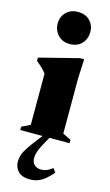

<svg xmlns="http://www.w3.org/2000/svg" viewBox="-146 -774 617 1078"><g transform="rotate(15 163.0 -235.0)"><path d="M166.5 -538Q124 -538 98 -565.5Q72 -593 72 -633Q72 -672 98 -698.2Q124 -724.5 166.5 -724.5Q210.5 -724.5 236 -698.2Q261.5 -672 261.5 -633Q261.5 -593 236 -565.5Q210.5 -538 166.5 -538ZM267.5 -476.5 262.5 -362.5V-43L310.5 -19.5V0H24V-19.5L73.5 -43.5V-340.5Q66.5 -350.5 58 -359.8Q49.5 -369 38.8 -378.5Q28 -388 14.5 -399V-418.5L243.5 -476.5ZM185.5 14.5Q166 48 156 69.5Q146 91 142.8 105Q139.5 119 139.5 131.5Q139.5 156.5 154.2 170.5Q169 184.5 195.5 184.5Q209.5 184.5 224.8 178.8Q240 173 259.5 158L276 180.5Q239 223 210.2 238.5Q181.5 254 147.5 254Q100 254 78.2 230.5Q56.5 207 56.5 174Q56.5 155 62.5 136Q68.5 117 85.8 90.8Q103 64.5 134.5 24L178.5 -31.5H212Z"/></g></svg>

Font: Newsreader 36pt ExtraBold
Style: Regular
Weight: 800
Designer: Hugues Gentile
Foundry: Production Type
Version: Version 1.003